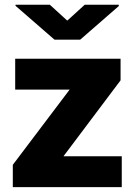

<svg xmlns="http://www.w3.org/2000/svg" viewBox="-20 -770 555 790"><path d="M481 -127V0H32.7V-91.8L266.6 -401.4H42.5V-528.3H476.1V-439.5L241.2 -127ZM185.1 -750.5 256.8 -685.1 328.6 -750.5H468.8V-745.1L310.1 -606.9H204.1L43.9 -746.1V-750.5Z"/></svg>

Font: Vazirmatn RD UI FD Black
Style: Regular
Weight: 900
Designer: Saber Rastikerdar
Foundry: Saber Rastikerdar
Version: Version 33.003